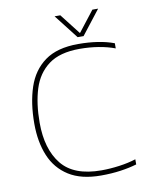

<svg xmlns="http://www.w3.org/2000/svg" viewBox="-90 -878 764 955"><g transform="rotate(-10 292.0 -400.0)"><path d="M347 -688 252 -810H281L362 -706L443 -810H472L377 -688ZM343 10Q243 10 180.5 -29.5Q118 -69 89 -139Q60 -209 60 -301Q60 -405 86.5 -484.5Q113 -564 175 -609Q237 -654 343 -654Q396 -654 441.5 -647Q487 -640 524 -626V-600Q487 -614 441.5 -621.5Q396 -629 346 -629Q246 -629 189.5 -587Q133 -545 110 -471.5Q87 -398 87 -301Q87 -168 148.5 -91.5Q210 -15 349 -15Q393 -15 440 -21.5Q487 -28 524 -40V-14Q487 -3 441.5 3.5Q396 10 343 10Z"/></g></svg>

Font: Kanit Thin
Style: Regular
Weight: 250
Designer: Katatrad Team
Foundry: CadsonDemak
Version: Version 2.000; ttfautohint (v1.8.3)